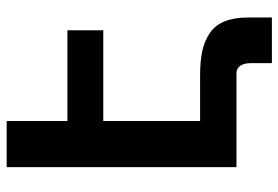

<svg xmlns="http://www.w3.org/2000/svg" viewBox="-152 -588 848 585"><g transform="rotate(-90 272.5 -296.0)"><path d="M55.2 0V-700.2H195.8V-515.1H472.2V-405.8H195.8V-110.8H335.9Q378.4 -110.8 408.9 -104.2Q439.5 -97.7 463.4 -81.5Q487.3 -65.4 499.3 -36.4Q511.2 -7.3 511.2 35.2V107.9H372.1V43.9Q372.1 22.9 364 11.5Q356 0 340.8 0Z"/></g></svg>

Font: LT Superior
Style: Bold
Weight: 400
Designer: Daniel Lyons
Foundry: LyonsType
Version: Version 1.000